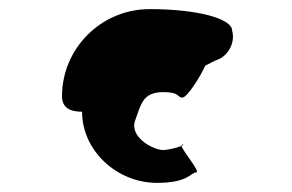

<svg xmlns="http://www.w3.org/2000/svg" viewBox="-20 -701 640 421"><path d="M116 -490C116 -465 133 -456 160 -456C160 -369 238 -300 324 -300C394 -300 398 -323 410 -323C421 -323 381 -369 378 -381C369 -377 347 -372 338 -372C316 -372 264 -400 276 -436C289 -471 292 -499 338 -499C376 -499 368 -487 380 -487C390 -487 419 -532 430 -557C444 -564 453 -569 457 -570C482 -580 496 -609 489 -634C489 -660 414 -681 308 -681C202 -681 116 -595 116 -490ZM378 -381C382 -383 384 -384 380 -384C378 -384 378 -383 378 -381Z"/></svg>

Font: Ampere
Style: SC
Weight: 400
Version: Version 1